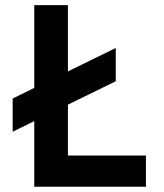

<svg xmlns="http://www.w3.org/2000/svg" viewBox="-20 -713 626 733"><path d="M28.3 -210V-336.9L110.8 -377.4V-693.4H239.3V-440.4L421.9 -529.8V-402.8L239.3 -313.5V-119.1H537.1V0H110.8V-250.5Z"/></svg>

Font: Cascadia Code PL
Style: Bold
Weight: 700
Monospace: yes
Designer: Aaron Bell
Foundry: Saja Typeworks
Version: Version 2404.023; ttfautohint (v1.8.4)